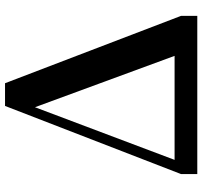

<svg xmlns="http://www.w3.org/2000/svg" viewBox="-40 -744 785 744"><g transform="rotate(-90 352.0 -372.5)"><path d="M308 -629 507 -88H104ZM61 0H662V-63L401 -745H313L49 -63V0Z"/></g></svg>

Font: GenRyuMin2 TW B
Style: Regular
Weight: 700
Version: Version 2.100;PS 2.1;hotconv 16.6.51;makeotf.lib2.5.65220 DE